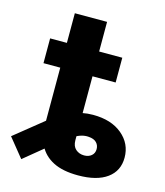

<svg xmlns="http://www.w3.org/2000/svg" viewBox="-149 -748 718 837"><g transform="rotate(15 210.5 -329.5)"><path d="M280.8 9.8Q211.9 9.8 168.7 -12.2Q125.5 -34.2 105.2 -74.5Q85 -114.7 85 -168.5V-299.3H230.5V-135.3Q230.5 -108.4 246.1 -94.7Q261.7 -81.1 284.2 -81.1Q304.2 -81.1 317.1 -92Q330.1 -103 330.1 -121.6Q330.1 -139.2 318.4 -151.1Q306.6 -163.1 282.7 -164.6Q267.6 -166 251.7 -161.6Q235.8 -157.2 216.3 -146Q196.8 -134.8 169.9 -114.3L23.9 5.4L-44.9 -79.6L95.7 -192.9Q131.8 -222.7 179 -242.4Q226.1 -262.2 276.9 -262.2Q359.4 -262.2 408.4 -221.2Q457.5 -180.2 457.5 -117.2Q457.5 -57.1 411.6 -23.7Q365.7 9.8 280.8 9.8ZM85 -194.3V-669.4H230.5V-194.3ZM9.3 -423.8V-535.6H335V-423.8Z"/></g></svg>

Font: Inter 20pt
Style: Bold
Weight: 700
Version: Version 4.001;git-66647c0bb